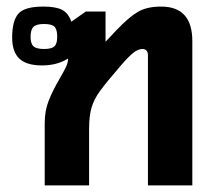

<svg xmlns="http://www.w3.org/2000/svg" viewBox="-20 -564 652 584"><path d="M116 -189Q116 -227 128 -257.5Q140 -288 161 -324Q175 -348 181 -361Q187 -374 187 -386Q154 -365 108 -365Q61 -365 39 -385.5Q17 -406 17 -450Q17 -501 36 -522.5Q55 -544 112 -544Q150 -544 169 -534Q188 -524 197 -498L241 -529H301V-437L334 -472Q372 -512 399.5 -528Q427 -544 470 -544Q565 -544 565 -439V0H430V-395Q430 -415 413 -415Q400 -415 385 -403Q370 -391 347 -364Q302 -312 284 -287Q266 -262 258.5 -237Q251 -212 251 -171V0H116ZM154 -452Q154 -475 145.5 -483Q137 -491 114 -491Q91 -491 82 -482.5Q73 -474 73 -452Q73 -431 82 -423Q91 -415 114 -415Q137 -415 145.5 -423Q154 -431 154 -452Z"/></svg>

Font: Pridi Medium
Style: Regular
Weight: 500
Designer: Katatrad Team
Foundry: CadsonDemak
Version: Version 1.001